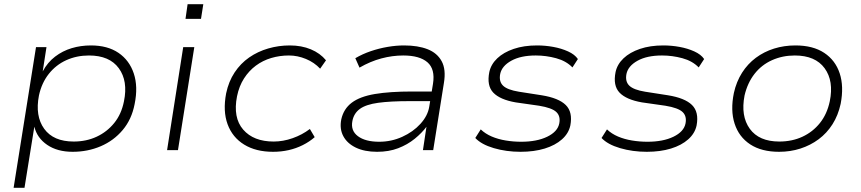

<svg xmlns="http://www.w3.org/2000/svg" viewBox="-20 -717 4114 917"><path d="M45 180 152 -492H202L184 -376Q207 -419 243 -446.5Q279 -474 322.5 -487Q366 -500 414 -500Q494 -500 546 -464.5Q598 -429 619 -366Q640 -303 623 -220Q609 -147 566 -96Q523 -45 461 -18.5Q399 8 327 8Q254 8 205.5 -25Q157 -58 144 -112L97 180ZM332 -41Q392 -41 441.5 -64Q491 -87 525.5 -129.5Q560 -172 572 -233Q592 -330 547.5 -391Q503 -452 405 -452Q346 -452 296.5 -429.5Q247 -407 213 -364Q179 -321 166 -261Q147 -163 191 -102Q235 -41 332 -41Z M866 -627 876 -697H951L940 -627ZM778 0 855 -492H908L830 0Z M1284 8Q1202 8 1146 -26.5Q1090 -61 1067 -123.5Q1044 -186 1060 -271Q1072 -328 1100.5 -371Q1129 -414 1170 -442.5Q1211 -471 1261 -485.5Q1311 -500 1364 -500Q1420 -500 1464.5 -481.5Q1509 -463 1537 -429L1509 -389Q1481 -419 1441 -435.5Q1401 -452 1360 -452Q1316 -452 1275.5 -440Q1235 -428 1202 -403.5Q1169 -379 1145.5 -342.5Q1122 -306 1112 -257Q1092 -155 1141.5 -98Q1191 -41 1287 -41Q1332 -41 1377.5 -57Q1423 -73 1460 -101L1483 -62Q1458 -40 1426 -24Q1394 -8 1358.5 0Q1323 8 1284 8Z M1781 8Q1721 8 1679.5 -12Q1638 -32 1619.5 -67Q1601 -102 1610 -147Q1621 -197 1660 -226.5Q1699 -256 1770.5 -268Q1842 -280 1949 -280H2056L2048 -234H1938Q1844 -234 1786 -226Q1728 -218 1699 -197Q1670 -176 1663 -139Q1654 -93 1689.5 -66.5Q1725 -40 1791 -40Q1849 -40 1901 -63.5Q1953 -87 1988 -125.5Q2023 -164 2030 -207L2048 -317Q2059 -387 2021.5 -419.5Q1984 -452 1906 -452Q1854 -452 1801.5 -438Q1749 -424 1697 -394L1677 -439Q1711 -459 1750.5 -472.5Q1790 -486 1831 -493Q1872 -500 1910 -500Q1976 -500 2022 -482Q2068 -464 2089.5 -424.5Q2111 -385 2100 -320L2049 0H2000L2017 -113H2018Q1995 -82 1960.5 -54Q1926 -26 1881.5 -9Q1837 8 1781 8Z M2466 8Q2398 8 2338.5 -9.5Q2279 -27 2250 -58L2276 -99Q2298 -78 2328.5 -65Q2359 -52 2395.5 -46Q2432 -40 2469 -40Q2544 -40 2593.5 -64Q2643 -88 2651 -127Q2658 -162 2637 -182Q2616 -202 2555 -212L2443 -228Q2368 -241 2336 -274.5Q2304 -308 2317 -373Q2325 -410 2355 -438.5Q2385 -467 2433.5 -483.5Q2482 -500 2545 -500Q2584 -500 2622.5 -493Q2661 -486 2693 -471.5Q2725 -457 2740 -435L2714 -395Q2684 -426 2636 -439Q2588 -452 2539 -452Q2467 -452 2422 -427Q2377 -402 2369 -364Q2362 -328 2382.5 -308Q2403 -288 2458 -279L2567 -262Q2648 -249 2682 -215.5Q2716 -182 2704 -118Q2696 -80 2664 -51.5Q2632 -23 2581.5 -7.5Q2531 8 2466 8Z M3069 8Q3001 8 2941.5 -9.5Q2882 -27 2853 -58L2879 -99Q2901 -78 2931.5 -65Q2962 -52 2998.5 -46Q3035 -40 3072 -40Q3147 -40 3196.5 -64Q3246 -88 3254 -127Q3261 -162 3240 -182Q3219 -202 3158 -212L3046 -228Q2971 -241 2939 -274.5Q2907 -308 2920 -373Q2928 -410 2958 -438.5Q2988 -467 3036.5 -483.5Q3085 -500 3148 -500Q3187 -500 3225.5 -493Q3264 -486 3296 -471.5Q3328 -457 3343 -435L3317 -395Q3287 -426 3239 -439Q3191 -452 3142 -452Q3070 -452 3025 -427Q2980 -402 2972 -364Q2965 -328 2985.5 -308Q3006 -288 3061 -279L3170 -262Q3251 -249 3285 -215.5Q3319 -182 3307 -118Q3299 -80 3267 -51.5Q3235 -23 3184.5 -7.5Q3134 8 3069 8Z M3701 8Q3617 8 3563 -27.5Q3509 -63 3488.5 -126.5Q3468 -190 3485 -273Q3497 -327 3524 -369.5Q3551 -412 3590 -441Q3629 -470 3677 -485Q3725 -500 3779 -500Q3863 -500 3916.5 -464.5Q3970 -429 3990.5 -366.5Q4011 -304 3995 -221Q3983 -166 3956 -123.5Q3929 -81 3890 -52Q3851 -23 3803 -7.5Q3755 8 3701 8ZM3702 -41Q3763 -41 3812.5 -64Q3862 -87 3896 -129.5Q3930 -172 3943 -233Q3963 -330 3918.5 -391Q3874 -452 3776 -452Q3717 -452 3667 -429.5Q3617 -407 3583.5 -364Q3550 -321 3536 -261Q3517 -163 3561 -102Q3605 -41 3702 -41Z"/></svg>

Font: Nunito Sans 7pt SemiExpanded ExtraLight
Style: Italic
Weight: 250
Width: 6
Italic angle: -9°
Designer: Vernon Adams
Foundry: Vernon Adams
Version: Version 3.101;gftools[0.9.27]